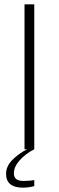

<svg xmlns="http://www.w3.org/2000/svg" viewBox="-20 -688 270 885"><path d="M93 0V-668H138V0ZM86 177Q47 177 27.5 161Q8 145 8 113Q8 79 36 50Q64 21 105 0H138Q97 21 70.5 51Q44 81 44 111Q44 146 87 146Q100 146 114 145Q128 144 138 142V170Q127 173 113 175Q99 177 86 177Z"/></svg>

Font: Gantari ExtraLight
Style: Regular
Weight: 250
Designer: Anugrah Pasau
Foundry: Lafontype
Version: Version 1.000